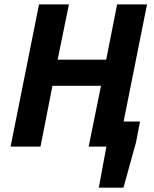

<svg xmlns="http://www.w3.org/2000/svg" viewBox="-20 -672 706 880"><path d="M432.9 188 467.6 0H440.1L462.4 -115H621.9L603.5 -19.9L545.9 188ZM28.5 0 158.8 -651.8H295.9L244.2 -398.6H466.7L516.8 -651.8H653.9L523.6 0H386.4L442.9 -278.7H220.4L165.6 0Z"/></svg>

Font: Source Sans 3
Style: Italic
Weight: 200
Italic angle: -11°
Designer: Paul D. Hunt
Foundry: Adobe
Version: Version 3.046;hotconv 1.0.118;makeotfexe 2.5.65603